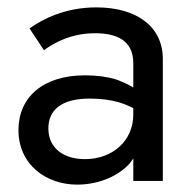

<svg xmlns="http://www.w3.org/2000/svg" viewBox="-20 -490 521 520"><path d="M99 -354C121 -370 168 -400 237 -400C294 -400 341 -382 341 -319V-253C328 -261 313 -268 294 -275C271 -282 243 -286 210 -286C97 -286 30 -227 30 -138C30 -44 105 10 189 10C240 10 295 -8 331 -47C334 -51 338 -56 341 -61V0H421V-330C421 -419 349 -470 241 -470C156 -470 95 -438 60 -413ZM111 -142C111 -192 146 -223 223 -223C251 -223 277 -220 302 -213C315 -209 328 -204 341 -197V-180C341 -107 283 -59 210 -59C152 -59 111 -89 111 -142Z"/></svg>

Font: Jost
Style: Regular
Weight: 400
Version: Version 3.710